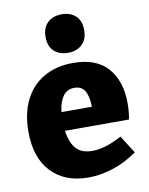

<svg xmlns="http://www.w3.org/2000/svg" viewBox="-89 -860 729 939"><g transform="rotate(-10 275.5 -390.5)"><path d="M518 -231H200Q207 -174 234 -142.5Q261 -111 315 -111Q380 -111 462 -156L518 -68Q460 -27 397.5 -6.5Q335 14 274 14Q158 14 90.5 -56.5Q23 -127 23 -258Q23 -348 56 -414Q89 -480 150.5 -515.5Q212 -551 295 -551Q412 -551 468.5 -485.5Q525 -420 525 -311Q525 -270 518 -231ZM199 -324H350Q349 -377 333 -403.5Q317 -430 281 -430Q244 -430 224 -401Q204 -372 199 -324ZM186 -699Q186 -745 212.5 -770Q239 -795 283 -795Q326 -795 352 -770.5Q378 -746 378 -700Q378 -654 351.5 -629Q325 -604 282 -604Q238 -604 212 -628.5Q186 -653 186 -699Z"/></g></svg>

Font: Bitter Pro ExtraBold
Style: Regular
Weight: 800
Designer: Sol Matas, and Bitter project Authors
Foundry: Sol Matas
Version: Version 1.010